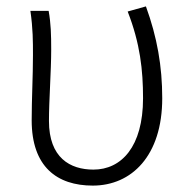

<svg xmlns="http://www.w3.org/2000/svg" viewBox="-20 -567 593 600"><path d="M270 13C391 13 487 -80 487 -260C487 -360 471 -451 436 -547L379 -531C418 -431 427 -348 427 -260C427 -108 359 -37 272 -37C199 -37 133 -74 133 -189C133 -253 140 -345 140 -412C140 -459 139 -494 132 -533H75C83 -477 83 -438 83 -395C83 -327 79 -259 79 -191C79 -46 158 13 270 13Z"/></svg>

Font: Spoqa Han Sans Neo Light
Style: Regular
Weight: 300
Designer: [Spoqa Han Sans Neo] Dong-huui Kim ___ Younghwa Kang ___ Yujin Lee ___ [Noto Sans] Ryoko NISHIZUKA ____ (kana & ideograp
Foundry: Spoqa (http://www.spoqa-han-sans.com)
Version: Version 1.100;hotconv 1.0.109;makeotfexe 2.5.65596